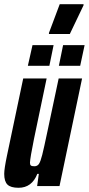

<svg xmlns="http://www.w3.org/2000/svg" viewBox="-20 -882 421 910"><path d="M0 -58Q0 -82 13 -144L90 -510H201L141 -223Q123 -134 122 -111Q122 -101 126.5 -97.5Q131 -94 143 -94Q157 -94 164.5 -105Q172 -116 180 -147.5Q188 -179 205 -260L258 -510H369L262 0H156L164 -58H157Q131 8 68 8Q31 8 15.5 -7Q0 -22 0 -58ZM112 -570 134 -668H234L214 -570ZM259 -570 279 -668H381L360 -570ZM212 -721V-726L263 -862H376V-857L311 -721Z"/></svg>

Font: Saira Ultra Condensed ExtraBold
Style: Italic
Weight: 800
Width: 1
Italic angle: -12°
Designer: Hector Gatti with collaboration of the Omnibus-Type team
Foundry: Omnibus-Type
Version: Version 1.001; ttfautohint (v1.8)